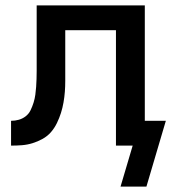

<svg xmlns="http://www.w3.org/2000/svg" viewBox="-20 -540 640 712"><path d="M427 152 472 0H410V-428H222V-281Q222 -261 222 -240.5Q222 -220 220.5 -200Q219 -180 215.5 -160Q212 -140 206 -121Q200 -102 191 -83.5Q182 -65 169 -50Q156 -35 138 -25Q120 -15 100.5 -9Q81 -3 61 -1.5Q41 0 21 0V-92Q36 -92 50 -96Q64 -100 75.5 -109Q87 -118 93.5 -131.5Q100 -145 104.5 -159.5Q109 -174 111 -188.5Q113 -203 114 -217.5Q115 -232 115.5 -247Q116 -262 116 -277V-520H517V-92H595L523 152Z"/></svg>

Font: Iosevka Semibold Extended
Style: Regular
Weight: 600
Width: 7
Monospace: yes
Designer: Belleve Invis
Foundry: Belleve Invis
Version: Version 32.5.0; ttfautohint (v1.8.4)